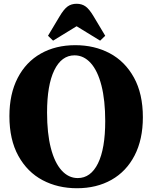

<svg xmlns="http://www.w3.org/2000/svg" viewBox="-20 -990 809 1020"><path d="M380 -750Q482 -750 563 -707Q644 -664 691.5 -578Q739 -492 739 -367Q739 -249 695 -164Q651 -79 572 -34.5Q493 10 389 10Q287 10 206 -33Q125 -76 77.5 -162Q30 -248 30 -373Q30 -491 74 -576Q118 -661 197 -705.5Q276 -750 380 -750ZM393 -44Q462 -44 500.5 -122Q539 -200 539 -347Q539 -457 519 -535.5Q499 -614 462 -655Q425 -696 376 -696Q307 -696 268.5 -617Q230 -538 230 -392Q230 -282 250 -204Q270 -126 307 -85Q344 -44 393 -44ZM387 -970Q415 -970 435 -955.5Q455 -941 478 -902L539 -800L512 -774L388 -850H386L262 -774L235 -800L296 -902Q319 -941 339 -955.5Q359 -970 387 -970Z"/></svg>

Font: Minipax
Style: Bold
Weight: 700
Designer: Raphaël Ronot, Igor Stepanchenko (Cyrillic)
Foundry: steppetype
Version: Version 1.002